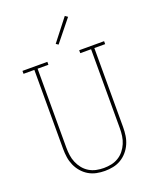

<svg xmlns="http://www.w3.org/2000/svg" viewBox="-173 -1060 947 1167"><g transform="rotate(-20 300.0 -476.5)"><path d="M300 8Q273 8 246 2.5Q219 -3 195.5 -17Q172 -31 154 -52Q136 -73 125 -98Q114 -123 110 -150Q106 -177 106 -205V-716H36V-735H197V-716H127V-205Q127 -180 130.5 -155.5Q134 -131 143.5 -108.5Q153 -86 168.5 -66.5Q184 -47 205.5 -34Q227 -21 251 -16Q275 -11 300 -11Q325 -11 349 -16Q373 -21 394.5 -34Q416 -47 431.5 -66.5Q447 -86 456.5 -108.5Q466 -131 469.5 -155.5Q473 -180 473 -205V-716H403V-735H564V-716H494V-205Q494 -177 490 -150Q486 -123 475 -98Q464 -73 446 -52Q428 -31 404.5 -17Q381 -3 354 2.5Q327 8 300 8ZM297 -810 282 -820 392 -961 409 -949Z"/></g></svg>

Font: Iosevka HT Thin Extended
Style: Regular
Weight: 100
Width: 7
Monospace: yes
Designer: Belleve Invis
Foundry: Belleve Invis
Version: Version 32.3.0; ttfautohint (v1.8.4)